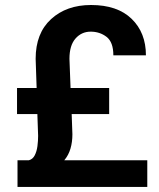

<svg xmlns="http://www.w3.org/2000/svg" viewBox="-20 -740 631 760"><path d="M412.1 -288.6H263.7L266.6 -208.5Q266.6 -177.7 259 -151.9Q251.5 -126 234.4 -105.5H563V0H49.3V-105.5H93.8Q109.4 -109.4 117.4 -125Q125.5 -140.6 128.2 -161.6Q130.9 -182.6 130.9 -202.1L127.9 -288.6H47.4V-391.6H125L121.1 -507.3Q121.1 -608.4 182.1 -664.3Q243.2 -720.2 340.3 -720.2Q444.8 -720.2 501.2 -665.3Q557.6 -610.4 557.6 -521H428.7Q428.7 -573.2 401.9 -594Q375 -614.7 338.9 -614.7Q302.7 -614.7 278.8 -587.4Q254.9 -560.1 254.9 -507.3L259.3 -391.6H412.1Z"/></svg>

Font: Vazirmatn RD FD SemiBold
Style: Regular
Weight: 600
Designer: Saber Rastikerdar
Foundry: Saber Rastikerdar
Version: Version 33.003